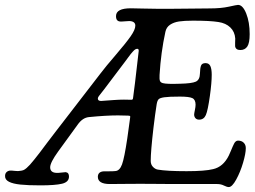

<svg xmlns="http://www.w3.org/2000/svg" viewBox="-35 -738 1025 773"><path d="M598.6 -702.6Q631.3 -702.1 708.7 -703.1Q786.1 -704.1 808.6 -704.1Q855 -704.1 886.7 -711.2Q918.5 -718.3 923.3 -718.3Q942.4 -718.3 956.3 -683.6Q970.2 -648.9 970.2 -600.6Q970.2 -564.9 960.7 -550.8Q951.2 -536.6 932.6 -536.6Q914.1 -536.6 911.6 -551.8Q911.1 -555.7 911.6 -565.9Q912.1 -576.2 912.1 -583Q910.2 -610.4 892.1 -627.7Q874 -645 844.2 -649.4Q810.5 -654.8 741.7 -654.8Q707 -654.8 685.8 -651.6Q664.6 -648.4 649.7 -638.4Q634.8 -628.4 630.9 -609.9Q612.8 -526.9 607.4 -436.5Q606.4 -419.4 608.9 -412.6Q611.3 -405.8 620.6 -403.3Q636.2 -398.9 689.9 -400.9Q736.8 -401.9 753.2 -409.2Q769.5 -416.5 770 -442.4Q770.5 -463.9 774.4 -473.9Q778.3 -483.9 792.5 -483.9Q806.2 -483.9 811.8 -472.2Q817.4 -460.4 817.4 -437Q817.4 -404.8 810.1 -352.5Q801.8 -293 793.7 -274.7Q785.6 -256.3 766.6 -256.3Q757.8 -256.3 752.4 -261.7Q747.1 -267.1 746.6 -275.9Q746.6 -280.8 749.5 -294.4Q752.4 -308.1 752.4 -316.4Q752.4 -336.9 739.3 -343Q726.1 -349.1 689.5 -349.1Q645 -349.1 626.7 -346.4Q608.4 -343.8 603.3 -338.1Q598.1 -332.5 595.7 -317.9Q589.4 -278.3 583 -224.6Q571.8 -128.4 571.8 -90.3Q571.8 -75.7 580.6 -66.4Q589.4 -57.1 600.1 -55.2Q636.7 -48.8 716.3 -48.8Q790 -48.8 823.2 -57.1Q863.8 -66.4 886.2 -111.8Q890.1 -120.1 894.5 -130.6Q898.9 -141.1 901.6 -147.5Q904.3 -153.8 907.5 -159.9Q910.6 -166 914.6 -168.9Q918.5 -171.9 923.3 -171.9Q937.5 -171.9 946 -163.6Q954.6 -155.3 954.6 -141.6Q954.6 -120.1 943.6 -82.8Q932.6 -45.4 916 -15.1Q899.4 15.1 886.2 15.1Q878.4 15.1 866.5 9Q854.5 2.9 838.9 2.9H661.6Q639.6 2.9 595.2 2.4Q550.8 2 529.3 2Q507.3 2 467.8 2.4Q428.2 2.9 407.2 2.9Q358.9 2.9 358.9 -26.4Q359.4 -47.4 384.3 -48.3Q387.2 -48.3 404.1 -48.3Q420.9 -48.3 429.2 -49.3Q446.8 -50.3 456.3 -76.2Q465.8 -102.1 477.5 -181.2Q480 -197.3 483.4 -223.9Q486.8 -250.5 488.8 -263.2Q489.7 -269.5 488.8 -270.8Q487.8 -272 480.5 -272.5Q466.8 -273.4 439.9 -273.4Q391.6 -273.4 323.2 -266.6Q297.4 -264.2 277.8 -236.3L198.7 -127.4Q167 -83.5 167 -64.5Q167 -43 192.4 -42Q198.7 -41.5 212.2 -43.2Q225.6 -44.9 229.5 -44.9Q243.2 -43 242.7 -26.4Q242.2 -4.9 214.6 1.7Q187 8.3 127.4 8.3Q77.6 8.3 47.4 5.1Q17.1 2 1 -6.3Q-15.1 -14.6 -14.6 -29.3Q-14.6 -39.1 -9 -44.7Q-3.4 -50.3 5.4 -51.3Q9.8 -51.8 24.4 -50Q39.1 -48.3 46.9 -50.3Q53.2 -50.8 59.1 -53Q64.9 -55.2 72.3 -61.8Q79.6 -68.4 85.7 -75Q91.8 -81.5 103.5 -96.2Q115.2 -110.8 124.8 -123.3Q134.3 -135.7 152.8 -160.6Q171.4 -185.5 187.5 -206.1L370.1 -442.9Q389.6 -468.8 430.9 -516.8Q472.2 -564.9 491 -591.8Q509.8 -618.7 509.8 -634.8Q509.8 -652.3 485.8 -653.3Q480 -653.3 467 -652.1Q454.1 -650.9 449.2 -651.4Q431.6 -652.3 432.1 -673.8Q432.6 -704.6 491.7 -704.6Q506.8 -704.6 538.8 -703.6Q570.8 -702.6 598.6 -702.6ZM501 -345.7Q502.4 -355 504.6 -374Q506.8 -393.1 508.3 -402.3Q517.6 -482.4 523.4 -532.2Q524.4 -541.5 517.6 -541.5Q513.7 -541.5 509.5 -539.1Q505.4 -536.6 500 -530.5Q494.6 -524.4 491.2 -520.3Q487.8 -516.1 480.7 -506.3Q473.6 -496.6 470.7 -492.7L383.3 -377Q380.4 -372.6 373.5 -364.5Q366.7 -356.4 362.8 -350.8Q358.9 -345.2 358.9 -341.3Q358.9 -331.5 372.1 -331.5Q374 -331.5 388.9 -332.8Q403.8 -334 425 -335.4Q446.3 -336.9 463.9 -336.9Q485.4 -336.9 491.7 -336.4Q497.1 -335.9 498.8 -337.9Q500.5 -339.8 501 -345.7Z"/></svg>

Font: Cooper* Medium
Style: Italic
Weight: 500
Italic angle: -7°
Designer: Owen Earl
Foundry: indestructible type*
Version: Version 0.001